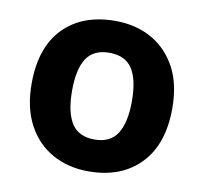

<svg xmlns="http://www.w3.org/2000/svg" viewBox="-68 -629 754 711"><g transform="rotate(10 309.5 -273.0)"><path d="M574 -274Q574 -138 502.5 -64Q431 10 308 10Q232 10 172.5 -23Q113 -56 79 -119.5Q45 -183 45 -274Q45 -410 116 -483Q187 -556 311 -556Q388 -556 447 -523Q506 -490 540 -427.5Q574 -365 574 -274ZM197 -274Q197 -193 223.5 -151.5Q250 -110 310 -110Q369 -110 395.5 -151.5Q422 -193 422 -274Q422 -355 395.5 -395.5Q369 -436 309 -436Q250 -436 223.5 -395.5Q197 -355 197 -274Z"/></g></svg>

Font: Noto Sans Hanifi Rohingya
Style: Bold
Weight: 700
Designer: Monotype Design Team and DaltonMaag
Foundry: Google LLC
Version: Version 2.102; ttfautohint (v1.8.4.7-5d5b)